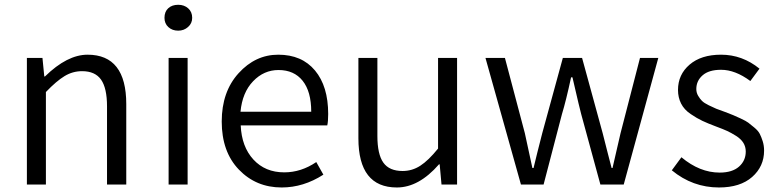

<svg xmlns="http://www.w3.org/2000/svg" viewBox="-20 -787 3316 819"><path d="M94.7 0V-540H161.1L168.9 -460.9H171.9Q266.6 -553.7 353.5 -553.7Q518.6 -553.7 518.6 -342.8V0H436.5V-333Q436.5 -411.1 411.1 -447.3Q385.7 -483.4 330.1 -483.4Q290 -483.4 255.4 -462.4Q220.7 -441.4 175.8 -394.5V0Z M699.2 0V-540H780.3V0ZM740.2 -656.2Q714.8 -656.2 698.2 -671.4Q681.6 -686.5 681.6 -710.9Q681.6 -737.3 697.8 -752Q713.9 -766.6 740.2 -766.6Q765.6 -766.6 782.7 -751.5Q799.8 -736.3 799.8 -710.9Q799.8 -687.5 782.2 -671.9Q764.6 -656.2 740.2 -656.2Z M1181.6 12.7Q1072.3 12.7 999 -63.5Q925.8 -139.6 925.8 -268.6Q925.8 -395.5 997.6 -474.6Q1069.3 -553.7 1167 -553.7Q1267.6 -553.7 1323.7 -486.3Q1379.9 -418.9 1379.9 -300.8Q1379.9 -268.6 1376 -252H1006.8Q1010.7 -161.1 1061 -106.4Q1111.3 -51.8 1192.4 -51.8Q1264.6 -51.8 1329.1 -95.7L1359.4 -42Q1274.4 12.7 1181.6 12.7ZM1005.9 -310.5H1307.6Q1307.6 -396.5 1271 -442.4Q1234.4 -488.3 1168 -488.3Q1105.5 -488.3 1059.6 -440.4Q1013.7 -392.6 1005.9 -310.5Z M1672.9 12.7Q1508.8 12.7 1508.8 -197.3V-540H1589.8V-207Q1589.8 -128.9 1615.2 -93.3Q1640.6 -57.6 1697.3 -57.6Q1738.3 -57.6 1772.9 -80.1Q1807.6 -102.5 1848.6 -153.3V-540H1929.7V0H1863.3L1855.5 -85.9H1852.5Q1766.6 12.7 1672.9 12.7Z M2202.1 0 2050.8 -540H2133.8L2218.8 -218.8Q2221.7 -205.1 2251 -70.3H2255.9Q2259.8 -86.9 2272.5 -138.2Q2285.2 -189.5 2293 -218.8L2380.9 -540H2462.9L2550.8 -218.8Q2557.6 -189.5 2571.3 -138.2Q2585 -86.9 2588.9 -70.3H2592.8Q2596.7 -86.9 2608.4 -138.2Q2620.1 -189.5 2627 -218.8L2710 -540H2788.1L2640.6 0H2541L2459 -300.8Q2454.1 -317.4 2421.9 -457H2416Q2394.5 -357.4 2377 -299.8L2298.8 0Z M3046.9 12.7Q2934.6 12.7 2845.7 -60.5L2886.7 -116.2Q2964.8 -50.8 3049.8 -50.8Q3103.5 -50.8 3132.3 -76.2Q3161.1 -101.6 3161.1 -140.6Q3161.1 -161.1 3150.9 -177.7Q3140.6 -194.3 3119.6 -207.5Q3098.6 -220.7 3081.5 -228.5Q3064.5 -236.3 3035.2 -247.1Q2999 -260.7 2976.1 -271.5Q2953.1 -282.2 2925.8 -300.8Q2898.4 -319.3 2885.3 -345.2Q2872.1 -371.1 2872.1 -403.3Q2872.1 -468.8 2921.4 -511.2Q2970.7 -553.7 3055.7 -553.7Q3146.5 -553.7 3219.7 -494.1L3180.7 -441.4Q3116.2 -489.3 3055.7 -489.3Q3003.9 -489.3 2977.1 -465.8Q2950.2 -442.4 2950.2 -407.2Q2950.2 -391.6 2958 -378.4Q2965.8 -365.2 2974.6 -356.4Q2983.4 -347.7 3003.4 -337.9Q3023.4 -328.1 3035.2 -323.2Q3046.9 -318.4 3072.3 -309.6Q3099.6 -298.8 3107.4 -295.9Q3115.2 -293 3139.2 -281.7Q3163.1 -270.5 3171.9 -263.7Q3180.7 -256.8 3197.3 -243.2Q3213.9 -229.5 3220.7 -216.3Q3227.5 -203.1 3233.4 -184.6Q3239.3 -166 3239.3 -144.5Q3239.3 -77.1 3188.5 -32.2Q3137.7 12.7 3046.9 12.7Z"/></svg>

Font: Gen Shin Gothic Normal
Style: Regular
Weight: 300
Designer: [Source Han Sans]
Ryoko NISHIZUKA  (kana & ideographs); Paul D. Hunt (Latin, Greek & Cyrillic); Wenlong ZHANG  (bopomofo
Version: Version 1.002.20150607